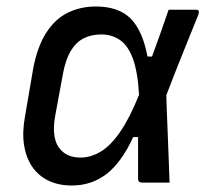

<svg xmlns="http://www.w3.org/2000/svg" viewBox="-20 -562 640 591"><path d="M275 -542Q345 -542 382 -505Q419 -468 434 -388H448Q461 -423 473.5 -458.5Q486 -494 499 -532Q521 -532 542.5 -532Q564 -532 584 -532Q590 -532 591.5 -528.5Q593 -525 591 -518Q566 -456 541 -394Q516 -332 492 -269Q493 -227 495 -183Q497 -139 498.5 -93.5Q500 -48 502 0Q479 0 459 0Q439 0 418 0Q414 0 411 -1Q408 -2 406.5 -5Q405 -8 405 -13Q405 -41 405 -74Q405 -107 405 -140H390Q354 -62 308 -26.5Q262 9 201 9Q160 9 129 -6Q98 -21 79 -49Q60 -77 54 -116Q48 -155 57 -204L82 -350Q95 -419 122.5 -461.5Q150 -504 189 -523Q228 -542 275 -542ZM292 -456Q261 -456 237.5 -444Q214 -432 198 -405.5Q182 -379 174 -336L150 -206Q143 -168 148 -141Q153 -114 169 -99Q179 -88 194 -82.5Q209 -77 228 -77Q259 -77 289.5 -95Q320 -113 349.5 -155.5Q379 -198 408 -270Q404 -341 389 -381.5Q374 -422 349 -439Q324 -456 292 -456Z"/></svg>

Font: Rec Mono Linear
Style: Italic
Weight: 400
Italic angle: -10°
Monospace: yes
Version: Version 1.085; ttfautohint (v1.8.4.7-5d5b)